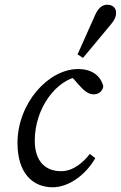

<svg xmlns="http://www.w3.org/2000/svg" viewBox="-20 -779 511 812"><path d="M203 13C271 13 343 -40 383 -110L360 -128C333 -94 292 -55 238 -55C172 -55 127 -97 127 -184C127 -321 217 -441 314 -456L272 -467L317 -416C335 -396 354 -380 376 -380C394 -380 413 -390 417 -414C406 -457 371 -487 310 -487C185 -487 54 -343 54 -174C54 -49 116 13 203 13ZM308 -549 331 -534C371 -582 410 -629 450 -677C466 -696 471 -710 471 -725C471 -748 454 -759 433 -759C411 -759 395 -743 383 -717C358 -661 333 -605 308 -549Z"/></svg>

Font: Source Serif Variable
Style: Italic
Weight: 389
Italic angle: -12°
Designer: Frank Grießhammer
Foundry: Adobe Systems Incorporated
Version: Version 3.001;hotconv 1.0.111;makeotfexe 2.5.65597